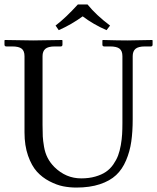

<svg xmlns="http://www.w3.org/2000/svg" viewBox="-20 -825 701 857"><path d="M370.6 -805.2Q408.7 -757.8 471.2 -710.9L455.6 -690.4Q397 -715.8 349.1 -752Q298.8 -715.3 242.2 -690.4L228 -710.9Q272.9 -745.1 327.6 -805.2ZM320.8 12.2Q291 12.2 262.2 6.6Q233.4 1 200.9 -15.9Q168.5 -32.7 144.8 -58.8Q121.1 -85 105.2 -130.1Q89.4 -175.3 89.4 -233.9V-574.2Q89.4 -597.7 76.7 -607.7Q64 -617.7 34.7 -617.7H8.3Q0 -617.7 0 -626V-644.5L2 -646.5Q88.9 -644.5 127.9 -644.5L256.8 -646.5L258.8 -644.5V-626Q258.8 -617.7 251 -617.7H224.6Q194.8 -617.7 182.4 -606.9Q169.9 -596.2 169.9 -574.2V-267.1Q169.9 -234.9 170.9 -216.3Q171.9 -197.8 176.5 -170.2Q181.2 -142.6 192.6 -120.4Q204.1 -98.1 223.1 -79.1Q274.4 -28.8 342.3 -28.8Q377.4 -28.8 405.5 -36.9Q433.6 -44.9 452.6 -57.9Q471.7 -70.8 485.6 -90.8Q499.5 -110.8 507.1 -130.9Q514.6 -150.9 519.3 -177.5Q523.9 -204.1 525.1 -226.1Q526.4 -248 526.4 -275.4V-574.2Q526.4 -597.7 513.7 -607.7Q501 -617.7 471.7 -617.7H445.3Q437 -617.7 437 -626V-644.5L439 -646.5Q510.3 -644.5 549.3 -644.5L659.2 -646.5L661.1 -644.5V-626Q661.1 -617.7 653.3 -617.7H627Q597.2 -617.7 584.7 -606.9Q572.3 -596.2 572.3 -574.2V-293Q572.3 -236.3 565.9 -192.6Q559.6 -148.9 542.7 -109.1Q525.9 -69.3 498.3 -43.5Q470.7 -17.6 425.8 -2.7Q380.9 12.2 320.8 12.2Z"/></svg>

Font: Libertinage
Style: l
Weight: 400
Designer: OSP
Foundry: OSP
Version: Version 1.0; 2008; OFL relea